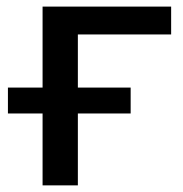

<svg xmlns="http://www.w3.org/2000/svg" viewBox="-20 -559 551 579"><path d="M108.4 0V-216.8H3.9V-294.9H108.4V-539.1H496.1V-455.1H214.8V-294.9H374V-216.8H214.8V0Z"/></svg>

Font: Min Sans Medium
Style: Regular
Weight: 500
Designer: Jinseong-Kim, NotoSansCJK, Nunito
Foundry: Jinseong-Kim
Version: Version 1.400;Glyphs 3.1.2 (3151)